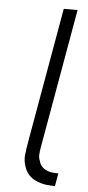

<svg xmlns="http://www.w3.org/2000/svg" viewBox="-55 -798 383 837"><g transform="rotate(5 136.5 -379.5)"><path d="M218.5 7.5Q210.5 7.5 200.8 6.8Q191 6 178.5 5Q102 -6.5 83.5 -65.5Q74.5 -91 77 -116Q79 -139.5 89 -195L189.5 -765.5H250L143 -158.5Q139 -135.5 138.5 -122Q138 -108.5 143.5 -96Q148 -76 164.5 -64Q181 -52 205 -50Q209 -49.5 214.8 -49.2Q220.5 -49 228.5 -49Z"/></g></svg>

Font: Russisch Sans Light
Style: Italic
Weight: 300
Italic angle: -10°
Designer: Michael Sharanda (font) & Cristiano Sobral (main changes)
Foundry: Michael Sharanda
Version: Version 2.00;September 8, 2020;FontCreator 13.0.0.2681 64-bi